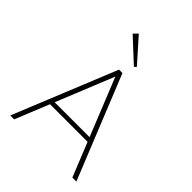

<svg xmlns="http://www.w3.org/2000/svg" viewBox="-254 -1053 1187 1187"><g transform="rotate(45 339.0 -460.0)"><path d="M50 0 325 -676H355L628 0H593L332 -648H347L84 0ZM165 -223V-252H514V-223ZM378 -753 227 -893 254 -920 391 -766Z"/></g></svg>

Font: Outfit Thin Thin
Style: Regular
Weight: 250
Version: Version 1.100;gftools[0.9.27]